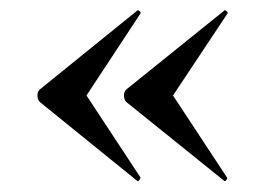

<svg xmlns="http://www.w3.org/2000/svg" viewBox="-20 -382 508 364"><path d="M239 -40 55 -189Q51 -194 51 -201Q51 -208 55 -212L239 -361Q241 -364 244.5 -361Q248 -358 246 -356L144 -201L246 -46Q247 -44 244 -40.5Q241 -37 239 -40ZM404 -40 219 -189Q215 -194 215 -201Q215 -208 219 -212L404 -361Q406 -364 409.5 -361Q413 -358 411 -356L308 -201L410 -46Q412 -44 409 -40.5Q406 -37 404 -40Z"/></svg>

Font: Cormorant SemiBold
Style: Regular
Weight: 600
Designer: Christian Thalmann (Catharsis Fonts)
Foundry: Catharsis Fonts
Version: Version 4.000